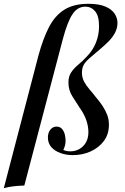

<svg xmlns="http://www.w3.org/2000/svg" viewBox="-72 -802 659 1010"><path d="M377 -767Q336 -767 309.5 -727.5Q283 -688 259 -598L56 174Q26 175 -1 178Q-28 181 -52 188L130 -509Q154 -598 185.5 -659Q217 -720 266.5 -751Q316 -782 393 -782Q449 -782 482.5 -767.5Q516 -753 531 -730Q546 -707 546 -682Q546 -654 533 -629.5Q520 -605 498 -583Q476 -561 450 -539.5Q424 -518 398 -495Q383 -482 374.5 -470.5Q366 -459 362.5 -446.5Q359 -434 359 -420Q359 -394 370.5 -372.5Q382 -351 399.5 -331Q417 -311 433 -290Q453 -267 468 -244Q483 -221 492 -197.5Q501 -174 501 -146Q501 -96 474.5 -60.5Q448 -25 405 -5.5Q362 14 311 14Q277 14 247 3.5Q217 -7 198.5 -27.5Q180 -48 180 -79Q180 -104 193 -120Q206 -136 225 -136Q244 -136 254.5 -123.5Q265 -111 269 -94Q273 -77 273 -62Q273 -48 269.5 -35.5Q266 -23 261 -13Q268 -10 276.5 -8Q285 -6 298 -6Q338 -6 365.5 -33.5Q393 -61 393 -108Q393 -137 382 -169.5Q371 -202 346 -237Q329 -263 308.5 -295.5Q288 -328 288 -368Q288 -400 302.5 -421.5Q317 -443 340 -462Q363 -481 386 -506Q417 -538 433 -578.5Q449 -619 449 -664Q449 -718 428.5 -742.5Q408 -767 377 -767Z"/></svg>

Font: Playfair Display Medium
Style: Italic
Weight: 500
Italic angle: -14°
Designer: Claus Eggers Sørensen
Foundry: Claus Eggers Sørensen
Version: Version 1.203